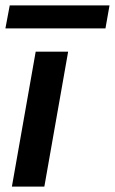

<svg xmlns="http://www.w3.org/2000/svg" viewBox="-21 -690 425 710"><path d="M23 0 111 -499H231L143 0ZM-1 -585 15 -670H384L369 -585Z"/></svg>

Font: DM Sans 20pt SemiBold
Style: Italic
Weight: 600
Italic angle: -10°
Version: Version 4.004;gftools[0.9.30]